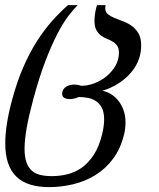

<svg xmlns="http://www.w3.org/2000/svg" viewBox="-20 -539 637 767"><path d="M187.5 164.6Q218.3 164.6 248.8 157.2Q279.3 149.9 306.2 131.1Q333 112.3 354.2 80.1Q375.5 47.9 387.7 -1.5Q392.1 -19 394 -34.2Q396 -49.3 396 -62Q396 -90.8 386.7 -108.4Q377.4 -126 362.8 -135.5Q348.1 -145 330.1 -148.2Q312 -151.4 294.9 -151.4Q285.2 -147.5 276.4 -145.3Q267.6 -143.1 259.8 -143.1Q246.6 -143.1 237.5 -147.7Q228.5 -152.3 228.5 -163.6Q228.5 -174.3 232.9 -181.4Q237.3 -188.5 244.4 -192.9Q251.5 -197.3 260.3 -199.2Q269 -201.2 277.8 -201.2Q285.6 -201.2 292.5 -199.5Q299.3 -197.8 305.7 -196.3Q330.6 -196.3 356.9 -206.3Q383.3 -216.3 405.3 -234.1Q427.2 -252 441.2 -276.1Q455.1 -300.3 455.1 -328.6Q455.1 -346.7 447.8 -356.7Q440.4 -366.7 429.7 -373Q418.9 -379.4 406.2 -384.3Q393.6 -389.2 382.8 -397.5Q372.1 -405.8 364.7 -419.4Q357.4 -433.1 357.4 -456.5Q357.4 -468.8 359.6 -484.1Q361.8 -499.5 367.2 -518.6H402.3Q400.4 -512.2 400.4 -505.9Q400.4 -490.7 411.1 -482.2Q421.9 -473.6 437.7 -467Q453.6 -460.4 472.2 -453.6Q490.7 -446.8 506.6 -435.3Q522.5 -423.8 533.2 -405.5Q543.9 -387.2 543.9 -357.9Q543.9 -331.1 536.6 -308.3Q529.3 -285.6 516.8 -267.1Q504.4 -248.5 488.5 -233.4Q472.7 -218.3 455.3 -207Q438 -195.8 420.7 -188.2Q403.3 -180.7 388.7 -176.3Q406.2 -173.3 422.9 -163.3Q439.5 -153.3 452.4 -137.2Q465.3 -121.1 473.4 -99.1Q481.4 -77.1 481.4 -49.8Q481.4 -26.9 475.6 -1.5Q461.4 55.7 431.4 95.7Q401.4 135.7 360.8 160.6Q320.3 185.5 272.5 197Q224.6 208.5 175.8 208.5Q134.3 208.5 101.8 198.7Q69.3 189 46.9 168Q24.4 147 12.7 113.8Q1 80.6 1 33.2Q1 -2 7.6 -44.9Q14.2 -87.9 28.3 -140.1Q47.9 -212.9 73 -270.5Q98.1 -328.1 127 -373.5Q155.8 -418.9 187.3 -454.3Q218.8 -489.7 251.5 -518.6H290.5Q273.9 -502.4 252.9 -474.9Q231.9 -447.3 208.7 -402.6Q185.5 -357.9 160.9 -293.7Q136.2 -229.5 112.3 -140.1Q94.7 -74.7 86.4 -26.9Q78.1 21 78.1 55.2Q78.1 88.4 85.7 109.4Q93.3 130.4 107.2 142.8Q121.1 155.3 141.4 159.9Q161.6 164.6 187.5 164.6Z"/></svg>

Font: Arian Grqi
Style: Italic
Weight: 400
Italic angle: -15°
Designer: Ruben Hakobyan (Tarumian)
Foundry: Ruben Hakobyan (Tarumian)
Version: Version 1.002